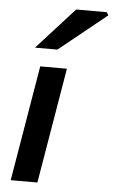

<svg xmlns="http://www.w3.org/2000/svg" viewBox="-57 -858 528 896"><g transform="rotate(5 207.5 -410.0)"><path d="M119 -541H244L153 0H28ZM263 -820H406L415 -806L192 -626H87Z"/></g></svg>

Font: Nebula Sans Semibold
Style: Regular
Weight: 600
Italic angle: -9°
Designer: Paul D. Hunt for Adobe (as Source Sans)
Foundry: Nebula Entertainment & Broadcasting LLC
Version: Version 1.010